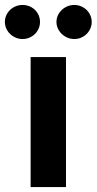

<svg xmlns="http://www.w3.org/2000/svg" viewBox="-68 -763 394 783"><path d="M56.9 -530.3H201.1V0H56.9ZM-48.1 -673.3Q-48.1 -692.2 -38.4 -708.2Q-28.6 -724.2 -12.1 -733.5Q4.5 -742.8 23.6 -742.8Q43.5 -742.8 59.8 -733.7Q76.1 -724.7 85.6 -708.7Q95.2 -692.6 95.2 -673.3Q95.2 -654.8 85.6 -638.7Q76.1 -622.7 59.8 -613.3Q43.5 -603.8 23.6 -603.8Q4.9 -603.8 -11.8 -613.3Q-28.6 -622.7 -38.4 -639Q-48.1 -655.2 -48.1 -673.3ZM162.2 -673.3Q162.2 -692.2 172.2 -708.2Q182.2 -724.2 199 -733.5Q215.8 -742.8 234.8 -742.8Q254.3 -742.8 270.6 -733.5Q286.9 -724.2 296.4 -708.2Q306 -692.2 306 -673.3Q306 -654.8 296.4 -638.7Q286.9 -622.7 270.6 -613.3Q254.3 -603.8 234.8 -603.8Q215.8 -603.8 199 -613.3Q182.2 -622.7 172.2 -639Q162.2 -655.2 162.2 -673.3Z"/></svg>

Font: Pretendard Std Variable
Style: Regular
Weight: 400
Designer: Base glyphs from Inter by Rasmus Andersson; Hangeul glyphs from Noto Sans CJK(Source Han Sans) by Jang Soo-young and Kan
Foundry: Kil Hyung-jin
Version: Version 1.309;Glyphs 3.2 (3225)